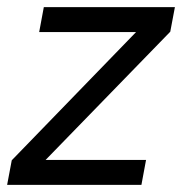

<svg xmlns="http://www.w3.org/2000/svg" viewBox="-29 -519 511 539"><path d="M-9 0 4 -69 353 -429H81L94 -499H462L449 -430L99 -70H381L368 0Z"/></svg>

Font: DM Sans 20pt
Style: Italic
Weight: 400
Italic angle: -10°
Version: Version 4.004;gftools[0.9.30]